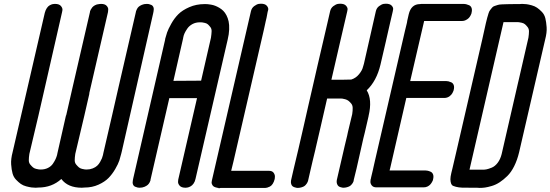

<svg xmlns="http://www.w3.org/2000/svg" viewBox="-20 -815 2961 1033"><path d="M523 -794H524Q545 -794 554.5 -783Q564 -772 562 -761L561 -750L460 -312H461L434 -194L385 13Q382 33 382 47Q382 61 390 70.5Q398 80 404.5 85.5Q411 91 421 93.5Q431 96 436 96.5Q441 97 446 97H447Q464 97 479 91Q494 85 503 76.5Q512 68 518.5 56.5Q525 45 528.5 36.5Q532 28 534 19L536 9L583 -194L617 -343L711 -750Q711 -752 712 -755Q713 -758 716.5 -765.5Q720 -773 726 -778.5Q732 -784 743.5 -789Q755 -794 770 -794H771Q776 -794 781 -793Q786 -792 794 -788.5Q802 -785 805.5 -776Q809 -767 806 -753L804 -743L635 1Q634 6 632 13Q628 30 622 48.5Q616 67 600 94.5Q584 122 564 142.5Q544 163 510 178.5Q476 194 435 194Q429 195 420 195Q345 195 310 148Q259 194 187 194Q181 195 172 195Q161 195 149.5 193.5Q138 192 121 187.5Q104 183 92 174.5Q80 166 66.5 152Q53 138 47.5 118Q42 98 40 69.5Q38 41 48 3L221 -746Q225 -761 232 -771.5Q239 -782 247.5 -786.5Q256 -791 262 -792.5Q268 -794 273 -794H276Q298 -794 307.5 -783Q317 -772 316 -761L314 -750L214 -312L187 -194L138 13Q135 33 135 47Q135 61 143 70.5Q151 80 157.5 85.5Q164 91 174 93.5Q184 96 189 96.5Q194 97 199 97H200Q221 97 238 88.5Q255 80 264.5 66Q274 52 279 41Q284 30 287 19L289 9L335 -194H336L370 -343L464 -750Q464 -752 464.5 -754.5Q465 -757 468.5 -763.5Q472 -770 476.5 -775.5Q481 -781 490.5 -786.5Q500 -792 513 -793Q519 -794 523 -794Z M1062 -381 1115 -612Q1118 -632 1118.5 -646Q1119 -660 1112 -669Q1105 -678 1099 -683.5Q1093 -689 1083 -691.5Q1073 -694 1068 -694.5Q1063 -695 1058 -695H1056Q1033 -695 1015.5 -685.5Q998 -676 988 -661.5Q978 -647 973 -636Q968 -625 966 -614L965 -608L913 -380ZM1081 -793H1085Q1091 -793 1097.5 -792.5Q1104 -792 1115.5 -790Q1127 -788 1137.5 -784Q1148 -780 1160 -773Q1172 -766 1181.5 -756.5Q1191 -747 1198.5 -732.5Q1206 -718 1210 -700Q1214 -682 1213 -656.5Q1212 -631 1205 -602L1032 147Q1029 162 1021.5 172.5Q1014 183 1005.5 187.5Q997 192 991 193.5Q985 195 980 195H978Q956 195 946.5 184Q937 173 938 162L939 151L1040 -287H891L790 151Q790 153 789.5 156Q789 159 785 166.5Q781 174 775 179.5Q769 185 757.5 190Q746 195 731 195H730Q726 195 720.5 194Q715 193 707 189.5Q699 186 695.5 177Q692 168 695 154L697 144L868 -600Q868 -602 869 -607Q873 -623 879 -640.5Q885 -658 901.5 -687.5Q918 -717 939.5 -738.5Q961 -760 998.5 -776.5Q1036 -793 1081 -793Z M1371 196H1350ZM1167 196Q1165 196 1162.5 197Q1160 198 1158 198Q1156 198 1155 196Q1153 196 1150 195.5Q1147 195 1140 193Q1133 191 1128 187Q1123 183 1120 175Q1117 167 1120 156L1330 -754Q1334 -772 1347.5 -782Q1361 -792 1372 -794L1384 -795Q1406 -795 1415.5 -784Q1425 -773 1423 -762L1420 -751L1414 -719L1409 -698L1408 -693L1399 -652L1236 54L1226 95L1225 99L1224 104H1366H1380H1427Q1445 104 1452.5 115Q1460 126 1459 137L1458 148Q1454 164 1447 174.5Q1440 185 1431.5 189Q1423 193 1417.5 194.5Q1412 196 1408 196H1406H1379H1371H1350H1213H1208Z M2002 -754Q2006 -772 2019.5 -782Q2033 -792 2044 -794L2056 -795Q2078 -795 2087.5 -784.5Q2097 -774 2095 -764L2093 -753L2079 -693L2058 -601L2057 -596L2030 -480Q2029 -475 2027 -467Q2006 -379 1953 -329Q1984 -280 1963 -191V-190Q1963 -189 1956 -159.5Q1949 -130 1942.5 -101Q1936 -72 1935 -71L1898 93L1883 154Q1883 155 1883 156.5Q1883 158 1881.5 162Q1880 166 1877.5 170Q1875 174 1870.5 179Q1866 184 1860.5 187Q1855 190 1846 192.5Q1837 195 1827 195Q1825 195 1822 194.5Q1819 194 1812 192Q1805 190 1800.5 186Q1796 182 1793 173.5Q1790 165 1792 154L1835 -32L1848 -86L1852 -105L1863 -151Q1865 -159 1869 -176Q1873 -193 1875 -201Q1878 -221 1877.5 -235Q1877 -249 1869.5 -258Q1862 -267 1855 -272.5Q1848 -278 1837.5 -281Q1827 -284 1821.5 -284.5Q1816 -285 1811 -285H1740L1704 -128L1678 -16L1677 -11Q1669 22 1662 51L1652 94L1638 155Q1638 156 1637.5 157.5Q1637 159 1635.5 163Q1634 167 1631.5 171Q1629 175 1624.5 180Q1620 185 1614.5 188Q1609 191 1600 193.5Q1591 196 1581 196Q1579 196 1576 195.5Q1573 195 1566 193Q1559 191 1554 187Q1549 183 1546.5 174.5Q1544 166 1546 155L1554 120Q1555 115 1557 107Q1559 99 1560 94L1585 -11L1614 -137L1638 -243L1664 -356L1688 -461L1719 -594L1742 -693L1756 -754Q1760 -772 1773.5 -782Q1787 -792 1798 -794L1810 -795Q1832 -795 1841.5 -784.5Q1851 -774 1850 -764L1848 -753L1834 -693L1811 -594L1763 -386H1821Q1861 -387 1870 -387Q1895 -395 1912 -416Q1929 -437 1933 -455L1938 -472Z M2421 -331Q2421 -330 2420.5 -328.5Q2420 -327 2418 -322.5Q2416 -318 2414 -314Q2412 -310 2407.5 -305Q2403 -300 2398 -296.5Q2393 -293 2386 -290.5Q2379 -288 2370 -288H2336H2327H2177H2166L2079 91L2076 102H2083H2219H2224H2231H2266H2268Q2274 102 2281 103.5Q2288 105 2297 109Q2306 113 2310 123.5Q2314 134 2310 150Q2310 152 2309 155Q2308 158 2304 165Q2300 172 2294.5 178Q2289 184 2280 188.5Q2271 193 2259 193H2225H2216H2066H2052H2040H2013H2012H2009H2005Q1988 193 1980 182.5Q1972 172 1973 161L1974 150L1975 148L1977 138L1982 117L1987 96L1988 91L1997 51L2159 -650L2169 -691L2170 -696Q2170 -697 2170.5 -699.5Q2171 -702 2171 -703Q2173 -710 2179 -738Q2192 -793 2240 -793L2248 -794H2268H2290H2426H2431H2438H2473H2475Q2481 -794 2487.5 -792.5Q2494 -791 2503.5 -787Q2513 -783 2517 -772.5Q2521 -762 2517 -746Q2517 -744 2516 -741Q2515 -738 2511 -730.5Q2507 -723 2501.5 -717.5Q2496 -712 2486.5 -707Q2477 -702 2466 -702H2432H2423H2273H2262L2187 -379H2194H2330H2335H2342H2377H2379Q2386 -379 2392.5 -377.5Q2399 -376 2408 -372Q2417 -368 2421 -357.5Q2425 -347 2421 -331ZM2268 -794H2290Z M2435 2 2574 -600Q2586 -654 2594 -690Q2598 -708 2601.5 -720Q2605 -732 2608.5 -743.5Q2612 -755 2617.5 -761.5Q2623 -768 2627.5 -774Q2632 -780 2641.5 -783Q2651 -786 2658.5 -788.5Q2666 -791 2681 -791.5Q2696 -792 2708.5 -792.5Q2721 -793 2743 -793H2774Q2780 -794 2789 -794Q2801 -794 2812.5 -792.5Q2824 -791 2840.5 -786.5Q2857 -782 2869.5 -773.5Q2882 -765 2895.5 -751Q2909 -737 2914 -717Q2919 -697 2921 -668.5Q2923 -640 2913 -602L2773 4Q2763 46 2746.5 79Q2730 112 2709.5 132Q2689 152 2668.5 165.5Q2648 179 2626 185.5Q2604 192 2589.5 194Q2575 196 2561 196L2546 195H2515Q2481 195 2465 194.5Q2449 194 2433 190Q2417 186 2412 181Q2407 176 2404.5 163Q2402 150 2404.5 134.5Q2407 119 2414 92Q2422 56 2435 2ZM2689 -696 2506 98H2578H2579Q2588 98 2598 96Q2608 94 2625.5 87Q2643 80 2657.5 61Q2672 42 2679 14L2767 -369L2772 -390L2823 -612Q2826 -632 2826 -646Q2826 -660 2818.5 -669.5Q2811 -679 2804.5 -684.5Q2798 -690 2787.5 -692.5Q2777 -695 2772 -695.5Q2767 -696 2763 -696H2762Z"/></svg>

Font: Soda Fountain
Style: RegularOblique
Weight: 400
Version: Version 1.0